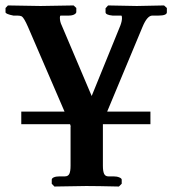

<svg xmlns="http://www.w3.org/2000/svg" viewBox="-29 -454 630 702"><path d="M229 151.9V7.8L230 8.8L227.1 0H48.8V-45.9H207L73.2 -356Q59.1 -388.2 50.8 -394Q44.9 -397 35.2 -397H20Q-8.8 -402.8 -8.8 -409.2V-424.8L0 -434.1Q106 -432.1 119.1 -432.1L240.2 -434.1L250 -424.8V-410.2Q250 -405.3 242.4 -401.1Q234.9 -397 221.2 -397H192.9Q189.9 -397 189.9 -389.2Q189.9 -374.5 196.8 -360.8L306.2 -103L411.1 -360.8Q417 -376.5 417 -388.2Q417 -397 414.1 -397H382.8Q356.9 -399.4 356.9 -409.2V-423.8L366.2 -434.1Q458 -432.1 471.2 -432.1L570.8 -434.1L581.1 -424.8V-409.2Q581.1 -397 549.8 -397H527.8Q509.3 -397 492.2 -356L362.8 -45.9H521V0H347.2V151.9Q347.2 171.9 351.6 181.4Q356 190.9 367.2 190.9H386.2Q398.4 190.9 407.2 194.6Q416 198.2 416 203.1V217.8L405.8 228Q325.2 226.1 286.1 226.1L169.9 228L160.2 217.8V203.1Q160.2 197.8 168 194.3Q175.8 190.9 189 190.9H208Q220.2 190.9 224.6 181.4Q229 171.9 229 151.9Z"/></svg>

Font: Linux Libertine G
Style: Semibold
Weight: 600
Designer: Philipp H. Poll
Foundry: Philipp H. Poll
Version: Version 5.1.1